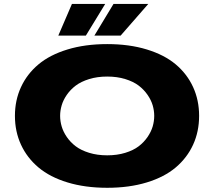

<svg xmlns="http://www.w3.org/2000/svg" viewBox="-20 -926 1090 958"><path d="M271 -748.5 339 -906.5H505L408.5 -748.5ZM451 -748.5 546.5 -906.5H720L582 -748.5ZM515 11Q404.5 11 316.8 -15.8Q229 -42.5 172 -90.5Q115 -138.5 84.8 -204Q54.5 -269.5 54.5 -348Q54.5 -426 84.8 -491.5Q115 -557 172 -604.8Q229 -652.5 316.8 -679.2Q404.5 -706 515 -706Q625 -706 712.5 -679.2Q800 -652.5 856.8 -604.8Q913.5 -557 943.5 -491.5Q973.5 -426 973.5 -348Q973.5 -269.5 943.5 -204Q913.5 -138.5 856.8 -90.5Q800 -42.5 712.5 -15.8Q625 11 515 11ZM749.5 -348Q749.5 -374 741.8 -400.5Q734 -427 716 -453Q698 -479 671.8 -499Q645.5 -519 605 -531.5Q564.5 -544 515 -544Q465.5 -544 425 -531.5Q384.5 -519 358 -499Q331.5 -479 313.5 -453Q295.5 -427 287.8 -400.5Q280 -374 280 -348Q280 -321.5 287.8 -295Q295.5 -268.5 313.5 -242.2Q331.5 -216 358 -196Q384.5 -176 425 -163.5Q465.5 -151 515 -151Q564.5 -151 605 -163.5Q645.5 -176 671.8 -196Q698 -216 716 -242.2Q734 -268.5 741.8 -295Q749.5 -321.5 749.5 -348Z"/></svg>

Font: League Mono Extended ExtraBold
Style: Regular
Weight: 800
Width: 9
Designer: Tyler Finck
Foundry: The League of Moveable Type / Tyler Finck
Version: Version 2.210